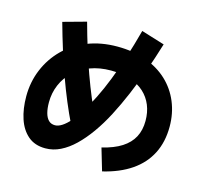

<svg xmlns="http://www.w3.org/2000/svg" viewBox="-122 -954 1244 1162"><g transform="rotate(15 500.0 -373.0)"><path d="M614 69 573 -70Q648 -88 695.5 -118.5Q743 -149 766 -192.5Q789 -236 789 -294Q789 -348 771 -392Q753 -436 718 -468Q683 -500 630.5 -517.5Q578 -535 509 -535Q438 -535 380 -513.5Q322 -492 280.5 -453Q239 -414 217 -362.5Q195 -311 195 -252Q195 -214 202.5 -186Q210 -158 225.5 -142.5Q241 -127 266 -127Q286 -127 309.5 -142Q333 -157 359 -186.5Q385 -216 412 -259.5Q439 -303 467.5 -360Q496 -417 523.5 -487Q551 -557 577.5 -639Q604 -721 629 -815L775 -770Q748 -681 718 -596Q688 -511 654.5 -432Q621 -353 585 -284Q549 -215 509 -159Q469 -103 427 -62.5Q385 -22 339.5 0.5Q294 23 245 23Q179 23 136.5 -13.5Q94 -50 73.5 -112Q53 -174 53 -252Q53 -342 86 -421Q119 -500 179 -559.5Q239 -619 323 -652Q407 -685 509 -685Q609 -685 689 -656Q769 -627 824.5 -575Q880 -523 909.5 -452Q939 -381 939 -298Q939 -202 901.5 -128.5Q864 -55 791.5 -5.5Q719 44 614 69ZM361 -153Q300 -278 247 -425.5Q194 -573 147 -743L292 -783Q337 -617 387.5 -477Q438 -337 496 -217Z"/></g></svg>

Font: Murecho Thin
Style: Bold
Weight: 700
Version: Version 1.010